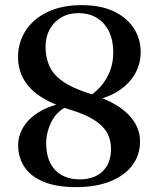

<svg xmlns="http://www.w3.org/2000/svg" viewBox="-20 -734 621 767"><path d="M283.5 13.5Q206.5 13.5 155 -7.5Q103.5 -28.5 78 -66.5Q52.5 -104.5 52.5 -154Q52.5 -192 73.8 -227Q95 -262 138 -287.8Q181 -313.5 246.5 -325L253.5 -312Q206.5 -290 185.5 -247.5Q164.5 -205 164.5 -162.5Q164.5 -92.5 200.2 -55Q236 -17.5 299 -17.5Q357 -17.5 390.2 -49.8Q423.5 -82 423.5 -139.5Q423.5 -173.5 408.8 -201.8Q394 -230 358.2 -253.5Q322.5 -277 259.5 -296Q147.5 -331 99.8 -383Q52 -435 52 -506Q52 -563.5 82 -610.8Q112 -658 169.2 -685.8Q226.5 -713.5 307 -713.5Q382 -713.5 434.2 -688.8Q486.5 -664 514.2 -621.5Q542 -579 542 -526Q542 -478.5 518.8 -438Q495.5 -397.5 449.8 -368.8Q404 -340 336.5 -329L323 -341.5Q355.5 -359 380 -386.2Q404.5 -413.5 418.5 -448.2Q432.5 -483 432.5 -524.5Q432.5 -573.5 415.2 -608.5Q398 -643.5 367 -662.5Q336 -681.5 293 -681.5Q254 -681.5 224.2 -664Q194.5 -646.5 178.2 -616.2Q162 -586 162 -546.5Q162 -505 176.8 -471Q191.5 -437 229.5 -409.8Q267.5 -382.5 335.5 -361Q443 -327 491.2 -278.2Q539.5 -229.5 539.5 -169.5Q539.5 -115 508.8 -73.8Q478 -32.5 420.5 -9.5Q363 13.5 283.5 13.5Z"/></svg>

Font: Fraunces
Style: Regular
Weight: 400
Version: Version 1.000;[b76b70a41]